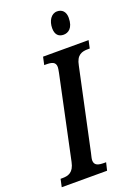

<svg xmlns="http://www.w3.org/2000/svg" viewBox="-189 -992 760 1062"><g transform="rotate(-20 191.0 -461.5)"><path d="M281 -789C308 -789 339 -807 339 -868C339 -904 319 -923 290 -923C255 -923 233 -887 233 -844C233 -806 252 -789 281 -789ZM-18 0H249L260 -46H249C216 -46 191 -51 191 -82C191 -91 195 -106 199 -123L301 -600C312 -660 344 -668 380 -668H390L400 -714H132L122 -668H132C166 -668 189 -663 189 -632C189 -626 187 -615 184 -599L81 -113C69 -54 37 -46 3 -46H-8Z"/></g></svg>

Font: Noto Serif Condensed Semi
Style: Italic
Weight: 600
Width: 3
Italic angle: -12°
Designer: Monotype Design Team
Foundry: Monotype Imaging Inc.
Version: Version 1.901